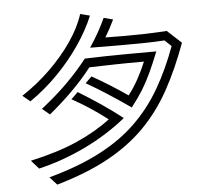

<svg xmlns="http://www.w3.org/2000/svg" viewBox="-58 -884 1117 1015"><g transform="rotate(-5 500.0 -376.0)"><path d="M62 -416Q142 -468 211.5 -535.5Q281 -603 331.5 -676.5Q382 -750 404 -820L455 -807Q424 -732 371.5 -655Q319 -578 250.5 -508Q182 -438 102 -383ZM167 26Q325 -17 439 -76.5Q553 -136 633 -214Q713 -292 770 -390.5Q827 -489 871 -609L836 -642Q790 -639 739 -638Q688 -637 628 -637Q587 -637 540.5 -637Q494 -637 441 -638Q492 -714 526 -789L575 -776Q564 -753 552 -730.5Q540 -708 526 -685Q550 -685 576 -684.5Q602 -684 629 -684Q683 -684 740 -685.5Q797 -687 852 -691L927 -622Q878 -487 818.5 -379Q759 -271 677 -187.5Q595 -104 480 -41Q365 22 205 68ZM435 -486Q478 -462 527 -431.5Q576 -401 622 -369Q652 -408 675.5 -451Q699 -494 718 -540Q633 -540 563.5 -538.5Q494 -537 428 -535Q339 -420 199 -305L159 -338Q238 -400 297.5 -459Q357 -518 408 -583Q463 -585 515 -586Q567 -587 631.5 -587.5Q696 -588 788 -588Q762 -523 740 -476Q718 -429 693.5 -389.5Q669 -350 633 -304Q506 -393 401 -453ZM77 -70Q223 -102 326.5 -148Q430 -194 506 -252Q463 -286 413 -318.5Q363 -351 319 -375L355 -410Q408 -378 469 -337Q530 -296 586 -252Q483 -169 362 -111.5Q241 -54 117 -25Z"/></g></svg>

Font: Train One
Style: Regular
Weight: 400
Designer: Fontworks Inc.
Foundry: Fontworks Inc.
Version: Version 1.100